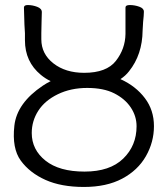

<svg xmlns="http://www.w3.org/2000/svg" viewBox="-20 -725 667 762"><path d="M458 -411Q459 -410 460 -410Q519 -383 555 -335.5Q591 -288 591 -224.5Q591 -161 559 -105Q527 -49 465 -16Q403 17 313 17Q223 17 160.5 -11Q98 -39 62.5 -87.5Q27 -136 37 -226Q47 -316 150 -385Q165 -395 181 -403Q160 -413 142 -428Q79 -480 79 -565V-593L77 -627L75 -695Q75 -705 90 -705Q109 -705 127.5 -698Q146 -691 146 -677Q146 -656 145 -640L144 -593V-569Q144 -511 192 -473.5Q240 -436 314 -436Q403 -436 440 -483.5Q477 -531 478 -590V-695Q478 -705 495 -705Q514 -705 532.5 -698.5Q551 -692 551 -679V-677Q551 -665 548 -638Q547 -628 546 -604Q545 -508 492 -442Q478 -424 458 -411ZM522 -224Q522 -264 499 -298.5Q476 -333 433.5 -354.5Q391 -376 326 -376Q261 -376 209.5 -351Q158 -326 132 -285.5Q106 -245 106 -197Q106 -131 160.5 -87.5Q215 -44 315.5 -44Q416 -44 469 -95.5Q522 -147 522 -224Z"/></svg>

Font: QiushuiShotai Bright
Style: Regular
Weight: 400
Designer: Christian Thalmann (Catharsis Fonts)
Version: Version 1.250;